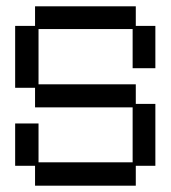

<svg xmlns="http://www.w3.org/2000/svg" viewBox="-20 -560 540 608"><path d="M28 -169H102V-46H400V-220H91V-282H28V-478H91V-540H410V-478H472V-344H400V-468H102V-293H410V-231H472V-35H410V28H91V-35H28Z"/></svg>

Font: DotGothic16
Style: Regular
Weight: 400
Designer: Fontworks Inc.
Foundry: Fontworks Inc.
Version: Version 1.100